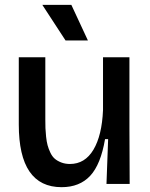

<svg xmlns="http://www.w3.org/2000/svg" viewBox="-20 -755 615 788"><path d="M249 -588.9 153.8 -734.9H272.9L340.8 -588.9ZM232.9 13.2Q57.1 13.2 57.1 -244.1V-520H166V-264.2Q166 -243.2 166.5 -228.8Q167 -214.4 169.2 -193.8Q171.4 -173.3 175.3 -158.9Q179.2 -144.5 186.5 -128.9Q193.8 -113.3 204.3 -104Q214.8 -94.7 231 -88.4Q247.1 -82 267.1 -82Q328.6 -82 363.5 -140.6Q398.4 -199.2 402.8 -303.2V-520H511.2V-230L512.2 0H417L423.8 -184.1H411.1Q393.6 -80.1 350.1 -33.4Q306.6 13.2 232.9 13.2Z"/></svg>

Font: Bricolage Grotesque Medium
Style: Regular
Weight: 500
Designer: Mathieu Triay
Foundry: Atelier Triay
Version: Version 1.000;gftools[0.9.30]